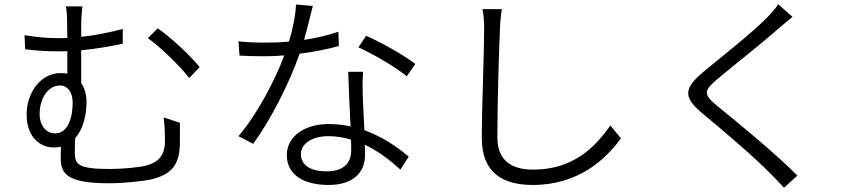

<svg xmlns="http://www.w3.org/2000/svg" viewBox="-20 -820 4040 901"><path d="M367 -790H289C294 -770 295 -736 295 -701C295 -687 296 -666 296 -642C281 -641 266 -641 252 -641C202 -641 155 -645 95 -655L98 -589C155 -581 213 -579 257 -579C269 -579 282 -579 296 -580C296 -542 296 -504 296 -474C287 -476 276 -477 265 -477C168 -477 105 -382 105 -283C105 -168 177 -128 230 -128C243 -128 255 -129 266 -132C265 -114 265 -96 265 -78C265 -3 297 40 492 40C557 40 654 31 697 20C783 -3 820 -44 824 -138C825 -180 824 -206 824 -244L748 -269C753 -229 754 -197 754 -157C754 -88 721 -59 669 -44C633 -34 553 -27 496 -27C346 -27 331 -48 331 -106C331 -124 332 -150 333 -172C374 -218 386 -289 386 -342C386 -377 377 -407 361 -430C361 -473 361 -531 361 -584C424 -590 493 -601 556 -615V-684C493 -667 425 -654 361 -647C361 -670 361 -689 361 -701C361 -733 364 -770 367 -790ZM720 -687 674 -641C729 -602 820 -516 868 -454L917 -505C872 -561 778 -648 720 -687ZM238 -194C200 -194 166 -227 166 -285C166 -364 210 -419 261 -419C297 -419 321 -388 321 -338C321 -270 300 -194 238 -194Z M1448 -792 1369 -799C1367 -746 1353 -680 1336 -625C1296 -621 1257 -620 1220 -620C1176 -620 1135 -622 1099 -626L1104 -559C1141 -557 1183 -556 1220 -556C1251 -556 1283 -557 1314 -560C1270 -441 1183 -278 1099 -181L1168 -145C1247 -253 1337 -426 1386 -568C1452 -576 1515 -589 1570 -604L1568 -671C1515 -653 1460 -641 1407 -633C1424 -692 1438 -755 1448 -792ZM1392 -97C1392 -145 1444 -181 1520 -181C1558 -181 1594 -175 1627 -165C1628 -146 1628 -129 1628 -115C1628 -61 1599 -16 1513 -16C1431 -16 1392 -49 1392 -97ZM1684 -483H1614C1616 -411 1621 -310 1625 -227C1592 -234 1558 -238 1522 -238C1414 -238 1326 -183 1326 -92C1326 6 1414 48 1522 48C1642 48 1693 -15 1693 -93C1693 -106 1693 -122 1692 -141C1759 -109 1815 -64 1859 -24L1898 -85C1846 -129 1776 -178 1690 -209C1687 -272 1683 -340 1682 -379C1681 -414 1681 -442 1684 -483ZM1889 -462 1929 -520C1883 -556 1771 -621 1698 -652L1662 -598C1728 -568 1835 -507 1889 -462Z M2335 -777H2244C2250 -750 2252 -717 2252 -682C2252 -573 2241 -322 2241 -171C2241 -9 2340 48 2480 48C2698 48 2825 -76 2894 -171L2844 -231C2772 -128 2669 -24 2482 -24C2384 -24 2314 -64 2314 -175C2314 -329 2321 -568 2326 -682C2327 -713 2330 -745 2335 -777Z M3699 -741 3632 -800C3621 -782 3597 -755 3578 -736C3511 -667 3357 -546 3281 -483C3193 -408 3181 -367 3275 -289C3368 -212 3521 -82 3593 -8C3617 16 3639 39 3659 61L3722 4C3615 -104 3440 -246 3347 -322C3280 -377 3282 -393 3343 -446C3418 -509 3564 -624 3633 -686C3649 -699 3679 -725 3699 -741Z"/></svg>

Font: Source Han Sans JP Normal
Style: Regular
Weight: 350
Designer: Ryoko NISHIZUKA 西塚涼子 (kana, bopomofo & ideographs); Paul D. Hunt (Latin, Greek & Cyrillic); Sandoll Communications 산돌커뮤니
Foundry: Adobe
Version: Version 2.002;hotconv 1.0.116;makeotfexe 2.5.65601